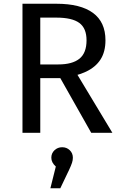

<svg xmlns="http://www.w3.org/2000/svg" viewBox="-20 -709 645 1025"><path d="M281 -689Q410 -689 476.5 -640Q543 -591 543 -494Q543 -433 517 -392Q491 -351 439.5 -326.5Q388 -302 309 -292H179V-365H291Q366 -365 404 -395.5Q442 -426 442 -494Q442 -558 403.5 -586.5Q365 -615 280 -615H195V0H100V-689ZM389 -317 580 0H467L294 -306ZM312 77Q336 77 352.5 93Q369 109 369 133Q369 146 364.5 160Q360 174 347 202L343 210L302 296H249L278 180Q254 159 254 133Q254 109 271 93Q288 77 312 77Z"/></svg>

Font: Firava
Style: Regular
Weight: 400
Designer: Carrois Corporate & Edenspiekermann AG
Foundry: Greg Finn Gibson
Version: Version 5.000